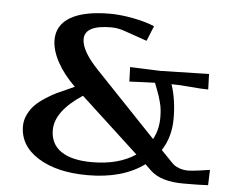

<svg xmlns="http://www.w3.org/2000/svg" viewBox="-47 -655 878 717"><g transform="rotate(5 392.5 -296.0)"><path d="M759.8 -51.8 757.8 5.9Q727.5 7.8 666 7.8Q581.1 7.8 542 -28.8L518.1 -51.8Q437 7.8 306.2 7.8Q190.4 7.8 120.1 -36.4Q49.8 -80.6 49.8 -153.8Q49.8 -177.2 60.8 -199Q71.8 -220.7 87.2 -235.6Q102.5 -250.5 125.5 -265.1Q148.4 -279.8 165 -287.6Q181.6 -295.4 203.1 -304.7Q224.6 -314 230 -316.9Q187 -358.4 163.1 -402.6Q139.2 -446.8 139.2 -484.9Q139.2 -541 190.2 -570.6Q241.2 -600.1 337.9 -600.1Q376.5 -600.1 424.1 -591.1Q471.7 -582 504.9 -567.9L481.9 -511.2L398.9 -540Q372.6 -549.8 346.2 -549.8Q247.1 -549.8 247.1 -497.1Q247.1 -453.6 309.1 -388.2L538.1 -147.9Q558.1 -184.1 558.1 -230Q558.1 -245.6 556.6 -259.5Q555.2 -273.4 550.8 -289.1Q546.4 -304.7 544.4 -311.3Q542.5 -317.9 535.2 -336.4Q527.8 -355 526.9 -357.9Q515.6 -357.9 477.1 -356Q438.5 -354 431.2 -354L429.2 -408.2L543.9 -403.8L725.1 -408.2L727.1 -350.1Q704.1 -350.1 661.4 -354Q618.7 -357.9 588.9 -357.9Q607.9 -301.3 607.9 -230Q607.9 -162.1 574.2 -109.9L603 -80.1Q617.2 -64.9 624 -59.1Q630.9 -53.2 645.5 -47.6Q660.2 -42 680.2 -42Q690.9 -42 720.5 -45.9Q750 -49.8 759.8 -51.8ZM481 -85 263.2 -286.1Q162.1 -219.7 162.1 -148.9Q162.1 -96.7 202.1 -69.3Q242.2 -42 317.9 -42Q417.5 -42 481 -85Z"/></g></svg>

Font: Resagokr
Style: Bold
Weight: 600
Designer: gluk
Foundry: gluk
Version: Version 0.95